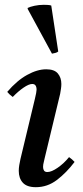

<svg xmlns="http://www.w3.org/2000/svg" viewBox="-20 -766 344 798"><path d="M267 -113Q280 -104 290 -93Q256 -48 216.5 -18Q177 12 129 12Q92 12 75 -6.5Q58 -25 58 -56Q58 -67 60 -79.5Q62 -92 65 -105L125 -355Q132 -384 132 -393Q132 -417 114 -417Q100 -417 77.5 -401.5Q55 -386 33 -363Q26 -368 20.5 -373Q15 -378 10 -384Q50 -431 92.5 -454.5Q135 -478 172 -478Q206 -478 220.5 -460.5Q235 -443 235 -417Q235 -408 233.5 -397.5Q232 -387 230 -376L166 -110Q165 -103 162 -92.5Q159 -82 159 -72Q159 -63 163 -57Q167 -51 177 -51Q194 -51 220 -69Q246 -87 267 -113ZM95 -729V-733Q105 -738 123.5 -742Q142 -746 162 -746Q170 -746 178.5 -745.5Q187 -745 193 -743L222 -552Q218 -548 210 -546Q202 -544 196 -543Z"/></svg>

Font: Tiro Devanagari Hindi
Style: Italic
Weight: 400
Italic angle: -11°
Designer: Devanagari: John Hudson & Fiona Ross, assisted by Paul Hanslow. Latin: John Hudson with Paul Hanslow, assisted by Kaja S
Foundry: Tiro Typeworks Ltd.
Version: Version 1.52